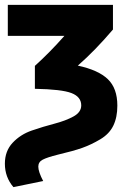

<svg xmlns="http://www.w3.org/2000/svg" viewBox="-25 -559 534 787"><path d="M294 -290Q378 -272 417 -234.5Q456 -197 456 -126Q456 -78 439.5 -44Q423 -10 386 12Q349 34 312.5 47Q276 60 212 75Q168 86 150 95.5Q132 105 132 124Q132 145 152 183L30 208Q-5 167 -5 112Q-5 60 27 26Q59 -8 105.5 -24Q152 -40 198 -52Q244 -64 276 -81.5Q308 -99 308 -127Q308 -162 268 -177.5Q228 -193 118 -195V-289Q179 -344 239 -412H7V-539H438V-438Q365 -352 294 -290Z"/></svg>

Font: Repo
Style: Bold
Weight: 700
Designer: Stefan Peev
Foundry: Context Ltd
Version: Version 001.000